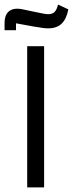

<svg xmlns="http://www.w3.org/2000/svg" viewBox="-44 -820 319 840"><path d="M-24 -688H26V-718L103 -704C142 -697 155 -696 167 -696C216 -696 244 -722 255 -779L210 -800C202 -769 191 -758 167 -758C157 -758 146 -760 113 -767L56 -779C-4 -792 -24 -759 -24 -721ZM75 0H149V-618H75Z"/></svg>

Font: IBM Plex Arabic
Style: Regular
Weight: 400
Designer: Mike Abbink, Paul van der Laan, Pieter van Rosmalen, Wael Morcos, Khajak Apelian
Foundry: Bold Monday
Version: Version 1.0